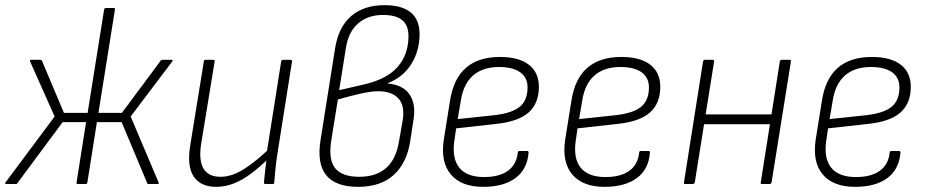

<svg xmlns="http://www.w3.org/2000/svg" viewBox="-30 -714 3594 745"><path d="M-6 0Q-9 0 -10 -2.5Q-11 -5 -8 -7L182 -262L87 -475Q84 -482 91 -482H127Q131 -482 133 -478L218 -276H310L374 -677Q375 -683 381 -683H410Q418 -683 416 -677L352 -276H443L593 -478Q595 -482 600 -482H636Q643 -482 638 -475L477 -262L585 -7Q589 0 581 0H546Q541 0 541 -4L442 -240H346L309 -6Q308 0 303 0H272Q266 0 267 -6L304 -240H213L38 -4Q36 0 32 0Z M809 11Q749 11 722 -28.5Q695 -68 708 -149L761 -476Q762 -482 768 -482H797Q804 -482 803 -476L750 -153Q741 -90 760 -59Q779 -28 826 -28Q869 -28 916 -57.5Q963 -87 1019 -141L1013 -100Q978 -66 945 -41Q912 -16 878 -2.5Q844 11 809 11ZM1001 0Q994 0 994 -5Q996 -29 999 -53Q1002 -77 1005 -102V-121L1061 -476Q1063 -482 1069 -482H1097Q1104 -482 1103 -475L1046 -115Q1042 -89 1039 -60Q1036 -31 1034 -5Q1034 0 1028 0Z M1360 11Q1272 11 1235.5 -34.5Q1199 -80 1214 -172L1270 -525Q1283 -609 1332.5 -651.5Q1382 -694 1462 -694Q1529 -694 1563.5 -666Q1598 -638 1598 -581Q1598 -517 1566 -465.5Q1534 -414 1474 -391V-390Q1534 -385 1559.5 -347Q1585 -309 1574 -246L1562 -168Q1549 -82 1498 -35.5Q1447 11 1360 11ZM1364 -28Q1498 -28 1519 -170L1533 -250Q1541 -306 1515 -333Q1489 -360 1438 -360Q1409 -360 1366 -350Q1323 -340 1281 -328L1256 -173Q1243 -96 1270 -62Q1297 -28 1364 -28ZM1286 -364 1381 -386Q1470 -406 1512.5 -454Q1555 -502 1555 -574Q1555 -615 1531 -635.5Q1507 -656 1456 -656Q1398 -656 1360 -623.5Q1322 -591 1312 -527Z M1845 11Q1760 11 1719.5 -37Q1679 -85 1692 -172L1716 -322Q1729 -408 1777.5 -450.5Q1826 -493 1910 -493Q1983 -493 2022 -463Q2061 -433 2061 -377Q2061 -313 2021 -277.5Q1981 -242 1894 -233L1740 -216L1733 -168Q1723 -99 1752.5 -63Q1782 -27 1848 -27Q1907 -27 1940.5 -51Q1974 -75 1979 -121Q1979 -128 1986 -128H2016Q2021 -128 2021 -122Q2016 -57 1970 -23Q1924 11 1845 11ZM1746 -252 1888 -267Q1957 -275 1987 -300Q2017 -325 2017 -375Q2017 -413 1988.5 -433.5Q1960 -454 1906 -454Q1843 -454 1805.5 -421Q1768 -388 1758 -323Z M2316 11Q2231 11 2190.5 -37Q2150 -85 2163 -172L2187 -322Q2200 -408 2248.5 -450.5Q2297 -493 2381 -493Q2454 -493 2493 -463Q2532 -433 2532 -377Q2532 -313 2492 -277.5Q2452 -242 2365 -233L2211 -216L2204 -168Q2194 -99 2223.5 -63Q2253 -27 2319 -27Q2378 -27 2411.5 -51Q2445 -75 2450 -121Q2450 -128 2457 -128H2487Q2492 -128 2492 -122Q2487 -57 2441 -23Q2395 11 2316 11ZM2217 -252 2359 -267Q2428 -275 2458 -300Q2488 -325 2488 -375Q2488 -413 2459.5 -433.5Q2431 -454 2377 -454Q2314 -454 2276.5 -421Q2239 -388 2229 -323Z M2927 0Q2920 0 2922 -7L2996 -476Q2998 -482 3003 -482H3033Q3040 -482 3039 -476L2964 -7Q2962 0 2957 0ZM2629 0Q2622 0 2624 -7L2698 -476Q2700 -482 2705 -482H2734Q2741 -482 2741 -476L2666 -7Q2664 0 2658 0ZM2693 -232 2698 -270H2971L2966 -232Z M3288 11Q3203 11 3162.5 -37Q3122 -85 3135 -172L3159 -322Q3172 -408 3220.5 -450.5Q3269 -493 3353 -493Q3426 -493 3465 -463Q3504 -433 3504 -377Q3504 -313 3464 -277.5Q3424 -242 3337 -233L3183 -216L3176 -168Q3166 -99 3195.5 -63Q3225 -27 3291 -27Q3350 -27 3383.5 -51Q3417 -75 3422 -121Q3422 -128 3429 -128H3459Q3464 -128 3464 -122Q3459 -57 3413 -23Q3367 11 3288 11ZM3189 -252 3331 -267Q3400 -275 3430 -300Q3460 -325 3460 -375Q3460 -413 3431.5 -433.5Q3403 -454 3349 -454Q3286 -454 3248.5 -421Q3211 -388 3201 -323Z"/></svg>

Font: Sofia Sans Semi Condensed ExtraLight
Style: Italic
Weight: 250
Italic angle: -9°
Version: Version 4.100